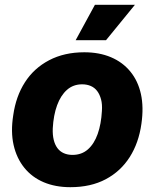

<svg xmlns="http://www.w3.org/2000/svg" viewBox="-20 -767 641 797"><path d="M272 10Q210 10 161.5 -10.5Q113 -31 81 -70.5Q49 -110 36.5 -165Q24 -220 35 -289Q46 -367 83.5 -425.5Q121 -484 184 -517Q247 -550 330 -550Q392 -550 440.5 -529.5Q489 -509 521 -470Q553 -431 565 -376.5Q577 -322 567 -253Q556 -174 518.5 -115Q481 -56 419 -23Q357 10 272 10ZM281 -124Q319 -124 345 -147Q371 -170 385.5 -211Q400 -252 403 -306Q405 -334 399.5 -354.5Q394 -375 383.5 -389Q373 -403 357 -410Q341 -417 321 -417Q284 -417 258 -394Q232 -371 217 -330Q202 -289 199 -234Q198 -207 203 -186.5Q208 -166 218.5 -152Q229 -138 245 -131Q261 -124 281 -124ZM294 -600 374 -747H540L420 -600Z"/></svg>

Font: Mona Sans ExtraLight ExtraBold
Style: Italic
Weight: 800
Italic angle: -11.6951°
Version: Version 2.000